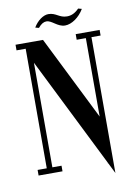

<svg xmlns="http://www.w3.org/2000/svg" viewBox="-96 -892 717 1012"><g transform="rotate(-10 262.0 -386.0)"><path d="M218.5 -793C247.5 -793 272 -754.5 312.5 -754.5C347.5 -754.5 389 -783 414 -825.5L395 -830.5C373 -808 352.5 -800 330.5 -800C289 -800 276 -829 235 -829C208 -829 175.5 -806 155 -771L174 -766C190.5 -786 204.5 -793 218.5 -793ZM487 -700H359V-670H408V-250.2L184 -700H37V-670H86V-30H37V0H165V-30H116V-589.8L408 -3.3V0H409.6L438 57V-670H487Z"/></g></svg>

Font: Picaflor 12 pt
Style: Regular
Weight: 400
Designer: Ariel Martín Pérez
Foundry: Tunera Type Foundry
Version: Version 1.000;hotconv 1.0.109;makeotfexe 2.5.65596